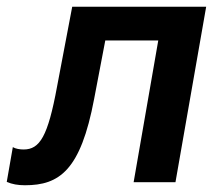

<svg xmlns="http://www.w3.org/2000/svg" viewBox="-51 -540 660 569"><path d="M23 9C125 9 188 -35 228 -247L261 -420H418L345 0H469L560 -520H163L118 -283C91 -136 67 -97 19 -97C8 -97 -5 -99 -13 -104L-31 -1C-15 6 2 9 23 9Z"/></svg>

Font: Fixel Display 20240404 SemiBold
Style: Italic
Weight: 600
Italic angle: -10°
Designer: AlfaBravo + MacPaw
Foundry: Kyrylo Tkachov, Marchela Mozhyna, Serhii Makarenko, Maria Weinstein, Zakhar Kryvoshyya
Version: Version 1.211;Glyphs 3.2 (3225)